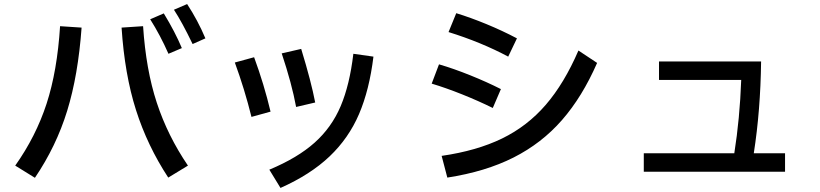

<svg xmlns="http://www.w3.org/2000/svg" viewBox="-20 -859 4040 946"><path d="M929 -642Q877 -750 837 -811L902 -839Q955 -758 992 -670ZM810 -594Q770 -685 720 -764L787 -793Q843 -701 876 -622ZM55 -43Q157 -187 209.5 -348Q262 -509 276 -730L382 -723Q365 -488 311 -313Q257 -138 152 17ZM685 -730Q699 -516 752.5 -353Q806 -190 906 -43L809 16Q706 -141 650 -317Q594 -493 579 -723Z M1439 -332Q1418 -446 1368 -596L1464 -618Q1513 -458 1533 -354ZM1307 -23Q1446 -81 1530 -156Q1614 -231 1658.5 -336Q1703 -441 1721 -594L1820 -580Q1800 -416 1749 -297Q1698 -178 1604 -88.5Q1510 1 1362 67ZM1219 -283Q1185 -420 1137 -551L1232 -577Q1281 -444 1313 -309Z M2484 -580Q2351 -651 2190 -701L2228 -794Q2297 -773 2376 -740.5Q2455 -708 2527 -670ZM2156 -91Q2329 -116 2453.5 -176.5Q2578 -237 2669 -342.5Q2760 -448 2830 -610L2922 -549Q2849 -382 2749 -267.5Q2649 -153 2510.5 -83Q2372 -13 2184 16ZM2408 -327Q2337 -362 2257 -394Q2177 -426 2107 -447L2143 -542Q2215 -521 2297 -488Q2379 -455 2448 -420Z M3848 -104V-13H3152V-104H3598Q3625 -274 3632 -465H3227V-556H3730Q3727 -315 3694 -104Z"/></svg>

Font: IBM Plex Sans JP Medm
Style: Regular
Weight: 500
Designer: Mike Abbink; Paul van der Laan; Pieter van Rosmalen; Wujin Sim; Yejin Wi; Jinhee Kim; Boomi Park; Yona Kim; Kichan Ma
Foundry: Sandoll Inc.
Version: Version 1.002